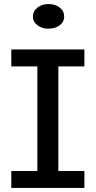

<svg xmlns="http://www.w3.org/2000/svg" viewBox="-20 -931 474 951"><path d="M165 -49V-640H269V-49ZM36 0V-84H398V0ZM36 -602V-686H398V-602ZM219 -789Q188 -789 165.5 -806Q143 -823 143 -848Q143 -876 165.5 -893.5Q188 -911 219 -911Q254 -911 276 -893.5Q298 -876 298 -848Q298 -823 276 -806Q254 -789 219 -789Z"/></svg>

Font: BioRhyme
Style: Regular
Weight: 400
Designer: Aoife Mooney
Foundry: Aoife Mooney Type
Version: Version 1.600;gftools[0.9.33]